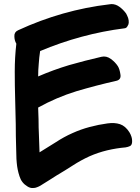

<svg xmlns="http://www.w3.org/2000/svg" viewBox="-20 -859 692 946"><path d="M617.2 -208Q597.7 -238.3 571.3 -247.1Q544.9 -255.9 509.8 -251Q465.8 -245.1 421.9 -233.4Q377.9 -221.7 336.9 -203.1Q294.9 -184.6 254.9 -158.2Q214.8 -132.8 174.8 -108.4Q172.9 -149.4 171.9 -190.4Q169.9 -230.5 169.9 -272.5Q168.9 -286.1 168.9 -300.8Q168 -314.5 168 -329.1Q257.8 -378.9 355.5 -409.2Q454.1 -438.5 553.7 -460.9Q578.1 -466.8 573.2 -493.2Q569.3 -519.5 560.5 -533.2Q547.9 -552.7 526.4 -568.4Q503.9 -585 479.5 -579.1Q398.4 -560.5 320.3 -538.1Q242.2 -514.6 168 -482.4Q168 -513.7 170.9 -544.9Q172.9 -576.2 177.7 -607.4Q277.3 -649.4 381.8 -677.7Q486.3 -706.1 594.7 -719.7Q603.5 -720.7 608.4 -730.5Q614.3 -739.3 614.3 -747.1Q615.2 -757.8 611.3 -770.5Q606.4 -783.2 601.6 -792Q586.9 -812.5 567.4 -826.2Q549.8 -838.9 529.3 -838.9Q525.4 -838.9 520.5 -837.9Q403.3 -824.2 290 -792Q176.8 -759.8 69.3 -710Q49.8 -701.2 50.8 -680.7Q50.8 -660.2 60.5 -643.6Q52.7 -576.2 52.7 -506.8Q52.7 -438.5 54.7 -370.1Q56.6 -309.6 57.6 -249Q57.6 -188.5 59.6 -127.9Q60.5 -112.3 60.5 -93.8Q60.5 -76.2 62.5 -56.6Q65.4 -22.5 76.2 9.8Q85.9 42 115.2 59.6Q128.9 68.4 142.6 67.4Q147.5 67.4 153.3 66.4Q171.9 61.5 188.5 49.8Q207 39.1 224.6 27.3Q241.2 16.6 259.8 4.9Q299.8 -18.6 338.9 -43.9Q377.9 -69.3 420.9 -88.9Q462.9 -107.4 507.8 -118.2Q552.7 -128.9 598.6 -132.8Q611.3 -134.8 621.1 -139.6Q629.9 -144.5 630.9 -159.2Q630.9 -162.1 630.9 -166Q630.9 -174.8 627.9 -184.6Q624 -197.3 617.2 -208Z"/></svg>

Font: TroubleSide
Style: Comic
Weight: 400
Designer: Koroletov
Version: 1_5